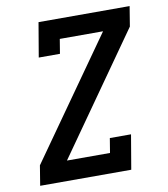

<svg xmlns="http://www.w3.org/2000/svg" viewBox="-82 -805 765 874"><g transform="rotate(-10 300.0 -367.5)"><path d="M33 0 48 -92 437 -643H237L226 -576H128L155 -735H576L561 -643L173 -92H372L383 -159H481L454 0Z"/></g></svg>

Font: Iosevka Slab SmBdExObl
Style: Regular
Weight: 600
Width: 7
Italic angle: -9°
Monospace: yes
Designer: Belleve Invis
Foundry: Belleve Invis
Version: Version 11.1.0; ttfautohint (v1.8.3)